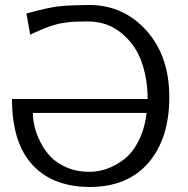

<svg xmlns="http://www.w3.org/2000/svg" viewBox="-20 -732 752 770"><path d="M28 -335H572Q572 -415 548 -483.5Q524 -552 467.5 -599Q411 -646 331 -646Q313 -646 297.5 -645.5Q282 -645 270.5 -644.5Q259 -644 245 -641.5Q231 -639 224.5 -638.5Q218 -638 204 -633.5Q190 -629 186.5 -628.5Q183 -628 167 -621.5Q151 -615 148 -614Q145 -613 125 -604Q105 -595 101 -593L86 -678Q171 -701 210.5 -706Q250 -711 342 -712Q478 -710 568.5 -608Q659 -506 659 -342Q659 -177 575.5 -79.5Q492 18 338 18Q157 16 78 -114Q28 -198 28 -335ZM112 -279Q112 -254 118.5 -225Q125 -196 141.5 -163Q158 -130 182.5 -104Q207 -78 247.5 -60.5Q288 -43 338 -43Q373 -43 407 -54.5Q441 -66 475.5 -91.5Q510 -117 535 -165.5Q560 -214 568 -279Z"/></svg>

Font: Coval
Style: Light
Weight: 300
Foundry: Context Ltd
Version: Version 001.000